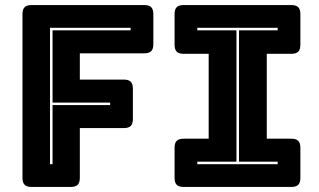

<svg xmlns="http://www.w3.org/2000/svg" viewBox="-20 -740 1263 760"><path d="M260 0H105Q86 0 77.5 -8.5Q69 -17 69 -36V-684Q69 -703 77.5 -711.5Q86 -720 105 -720H551Q570 -720 578.5 -711.5Q587 -703 587 -684V-565Q587 -546 578.5 -537.5Q570 -529 551 -529H296V-425H470Q489 -425 497.5 -416.5Q506 -408 506 -389V-269Q506 -250 497.5 -241.5Q489 -233 470 -233H296V-36Q296 -17 287.5 -8.5Q279 0 260 0ZM178 -90H188V-324H416V-334H188V-620H497V-630H178ZM707 0Q688 0 679.5 -8.5Q671 -17 671 -36V-155Q671 -174 679.5 -182.5Q688 -191 707 -191H806V-527H707Q688 -527 679.5 -535.5Q671 -544 671 -563V-684Q671 -703 679.5 -711.5Q688 -720 707 -720H1133Q1152 -720 1160.5 -711.5Q1169 -703 1169 -684V-563Q1169 -544 1160.5 -535.5Q1152 -527 1133 -527H1036V-191H1133Q1152 -191 1160.5 -182.5Q1169 -174 1169 -155V-36Q1169 -17 1160.5 -8.5Q1152 0 1133 0ZM1079 -90V-100H926V-620H1079V-630H761V-620H916V-100H761V-90Z"/></svg>

Font: Bungee Inline
Style: Regular
Weight: 400
Designer: David Jonathan Ross
Foundry: David Jonathan Ross
Version: Version 1.001;PS 1.0;hotconv 1.0.72;makeotf.lib2.5.5900